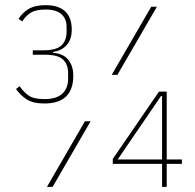

<svg xmlns="http://www.w3.org/2000/svg" viewBox="-20 -724 755 744"><path d="M148 -529Q198 -529 218 -548Q238 -567 238 -601V-621Q238 -651 218 -669Q198 -687 157 -687Q119 -687 99.5 -675Q80 -663 66 -641L52 -651Q66 -674 90.5 -689Q115 -704 157 -704Q206 -704 232 -680.5Q258 -657 258 -609Q258 -571 238 -549Q218 -527 186 -523V-519Q224 -517 244 -493Q264 -469 264 -431Q264 -323 152 -323Q107 -323 82.5 -339.5Q58 -356 42 -379L56 -390Q72 -367 91.5 -353.5Q111 -340 152 -340Q199 -340 221.5 -361Q244 -382 244 -420V-440Q244 -475 224 -493.5Q204 -512 154 -512H107V-529ZM413 -434 566 -698H588L435 -434ZM162 0 309 -254H331L184 0ZM608 0V-89H417V-108L596 -369H626V-106H685V-89H626V0ZM608 -352H604L436 -106H608Z"/></svg>

Font: IBM Plex Sans Condensed Thin
Style: Regular
Weight: 100
Width: 3
Designer: Mike Abbink, Paul van der Laan, Pieter van Rosmalen
Foundry: Bold Monday
Version: Version 1.3